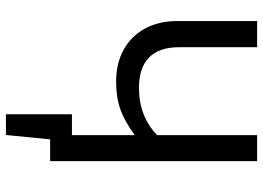

<svg xmlns="http://www.w3.org/2000/svg" viewBox="-141 -605 897 655"><g transform="rotate(90 307.5 -277.5)"><path d="M441 -706.2H529.7V0H455.4L440.5 150.8H369.7V-74.4H441V-288.7Q394.4 -254.4 353.3 -239.7Q312.3 -225.1 257.9 -225.1Q196.4 -225.1 149.7 -250.8Q103.1 -276.4 77.4 -323.6Q51.8 -370.8 51.8 -433.3V-706.2H141V-441Q141 -371.3 176.4 -337.2Q211.8 -303.1 279.5 -303.1Q376.9 -303.1 441 -365.1Z"/></g></svg>

Font: Fira Code
Style: Regular
Weight: 400
Designer: Carrois Corporate, Edenspiekermann AG, Nikita Prokopov
Foundry: Carrois Corporate, Edenspiekermann AG, Nikita Prokopov
Version: Version 5.002